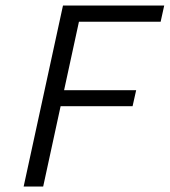

<svg xmlns="http://www.w3.org/2000/svg" viewBox="-20 -678 617 698"><path d="M66 0 209 -658H577L564 -599H267L137 0ZM153 -292 165 -350H475L462 -292Z"/></svg>

Font: Ysabeau Infant
Style: Italic
Weight: 400
Italic angle: -12°
Designer: Christian Thalmann (Catharsis Fonts)
Version: Version 2.001;gftools[0.9.30]; featfreeze: ss01,ss02,lnum